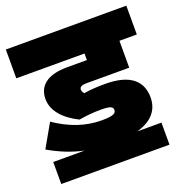

<svg xmlns="http://www.w3.org/2000/svg" viewBox="-130 -725 807 852"><g transform="rotate(-20 273.5 -299.5)"><path d="M16 -81V23H527V-81H413C490 -103 520 -148 520 -203C520 -276 474 -328 351 -328C311 -328 282 -326 250 -321C245 -326 241 -333 241 -341C241 -352 250 -359 274 -359H476V-486H558V-622H-11V-486H311V-455H217C120 -455 79 -414 79 -355C79 -297 125 -250 190 -218C226 -224 261 -227 292 -227C343 -227 350 -219 350 -205C350 -190 338 -181 282 -181C206 -181 134 -206 64 -254L2 -145C56 -114 108 -93 164 -81Z"/></g></svg>

Font: Noto Sans Devanagari SemiCondensed Black
Style: Regular
Weight: 900
Width: 4
Designer: Jelle Bosma - Monotype Design Team
Foundry: Monotype Imaging Inc.
Version: Version 2.004